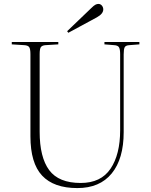

<svg xmlns="http://www.w3.org/2000/svg" viewBox="-20 -944 770 978"><path d="M374 14Q254 14 194.5 -49.5Q135 -113 135 -250V-668Q135 -694 129 -703.5Q123 -713 103 -714L40 -718V-730H277V-718L212 -714Q196 -713 189 -705Q182 -697 182 -668V-273Q182 -143 230.5 -77.5Q279 -12 391 -12Q494 -12 543 -84.5Q592 -157 592 -281V-668Q592 -692 586.5 -702.5Q581 -713 561 -714L512 -718V-730H690V-718L639 -714Q620 -713 615 -703Q610 -693 610 -667V-271Q610 -135 549 -60.5Q488 14 374 14ZM328 -777 322 -785 444 -902Q458 -916 466 -920Q474 -924 481 -924Q492 -924 499 -915.5Q506 -907 506 -896Q506 -874 474 -856Z"/></svg>

Font: Literata 72pt ExtraLight
Style: Regular
Weight: 200
Designer: Latin by Veronika Burian and Jose Scaglione. Greek by Irene Vlachou. Cyrillic by Vera Evstafieva.
Foundry: TypeTogether
Version: Version 3.002